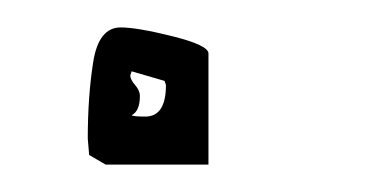

<svg xmlns="http://www.w3.org/2000/svg" viewBox="-20 -122 282 140"><path d="M68 -102Q80 -102 106 -95.5Q132 -89 132 -83V-2H57L45 -9L44 -21Q44 -52 48 -77Q52 -102 68 -102ZM76 -38Q77 -37 86 -37Q101 -37 101 -60L100 -63L76 -70L75 -67Q75 -64 78.5 -60Q82 -56 82 -52Q82 -41 76 -38Z"/></svg>

Font: Cabin Sketch
Style: Regular
Weight: 400
Version: Version 1.100